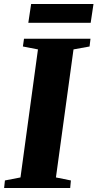

<svg xmlns="http://www.w3.org/2000/svg" viewBox="-36 -936 485 956"><path d="M-15.5 0 -11.5 -37.5 66 -52.5 153 -690 78 -704.5 83.5 -743H414.5L410 -704.5L330 -690L242.5 -52.5L317 -37.5L313.5 0ZM119 -916H429.5L415.5 -822.5H105Z"/></svg>

Font: Merriweather 72pt Black
Style: Italic
Weight: 900
Italic angle: -7.8°
Version: Version 2.101